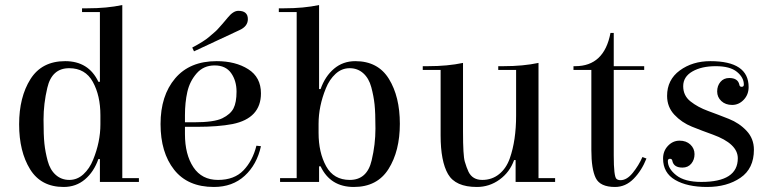

<svg xmlns="http://www.w3.org/2000/svg" viewBox="-20 -723 3068 763"><path d="M532 0H377V-91H371Q353 -40 317.5 -10Q282 20 233 20Q143 20 99.5 -50.5Q56 -121 56 -229Q56 -337 101 -408.5Q146 -480 239 -480Q332 -480 371 -398H377V-675H306V-690H327Q405 -690 466 -703V-15H532ZM379 -229V-265Q379 -343 349 -397.5Q319 -452 255 -452Q186 -452 168 -374Q153 -311 153 -248Q153 -185 156.5 -152Q160 -119 169.5 -83.5Q179 -48 201.5 -28Q224 -8 255.5 -8Q287 -8 311.5 -30.5Q336 -53 350 -88Q379 -159 379 -229Z M841 -480Q916 -480 966.5 -448Q1017 -416 1017 -352Q1017 -253 904 -230Q847 -219 762 -219H715V-190Q715 -109 748.5 -58.5Q782 -8 846.5 -8Q911 -8 947.5 -46Q984 -84 999 -144L1017 -142Q1001 -69 952.5 -24.5Q904 20 830 20Q726 20 672 -48.5Q618 -117 618 -230Q618 -343 676 -411.5Q734 -480 841 -480ZM715 -237H750Q831 -237 863.5 -253Q896 -269 908 -292.5Q920 -316 920 -359Q920 -402 898.5 -432.5Q877 -463 833 -463Q789 -463 761.5 -431.5Q734 -400 724.5 -358Q715 -316 715 -265ZM885 -653Q907 -680 927 -680Q965 -680 965 -647Q965 -618 931 -603L751 -519L744 -534Q791 -559 810.5 -576Q830 -593 835.5 -597.5Q841 -602 851 -613.5Q861 -625 863 -627Q865 -629 875 -641Z M1248 -369H1254Q1272 -420 1307.5 -450Q1343 -480 1392 -480Q1482 -480 1525.5 -409.5Q1569 -339 1569 -231Q1569 -123 1524 -51.5Q1479 20 1386 20Q1293 20 1254 -62H1248V0H1093V-15H1159V-675H1088V-690H1109Q1187 -690 1248 -703ZM1246 -231V-195Q1246 -117 1276 -62.5Q1306 -8 1370 -8Q1439 -8 1457 -86Q1472 -149 1472 -212Q1472 -275 1468.5 -308Q1465 -341 1455.5 -376.5Q1446 -412 1423.5 -432Q1401 -452 1369.5 -452Q1338 -452 1313.5 -429.5Q1289 -407 1275 -372Q1246 -301 1246 -231Z M2031 -445H1960V-460H1981Q2059 -460 2120 -473V-15H2186V0H2029V-87H2023Q2006 -39 1965.5 -9.5Q1925 20 1875 20Q1790 20 1760.5 -31Q1731 -82 1731 -185V-445H1660V-460H1681Q1759 -460 1820 -473V-199Q1820 -105 1827 -81Q1834 -57 1842 -40Q1858 -8 1896.5 -8Q1935 -8 1963.5 -31Q1992 -54 2006 -94Q2031 -165 2031 -264Z M2419 -445V-105Q2419 -21 2430 -12Q2436 -7 2446 -7Q2471 -7 2494.5 -36Q2518 -65 2533 -99L2549 -93Q2530 -45 2498 -12.5Q2466 20 2424 20Q2365 20 2347.5 -15.5Q2330 -51 2330 -127V-445H2259V-460H2266Q2381 -460 2406 -592H2419V-460H2540V-445Z M2803 -480Q2955 -480 2955 -377Q2955 -347 2935.5 -326.5Q2916 -306 2889.5 -306Q2863 -306 2846.5 -321.5Q2830 -337 2830 -359.5Q2830 -382 2843 -397.5Q2856 -413 2878 -413Q2912 -413 2918 -387Q2919 -378 2927.5 -378Q2936 -378 2936 -387Q2936 -415 2908.5 -437.5Q2881 -460 2824.5 -460Q2768 -460 2731.5 -439Q2695 -418 2695 -380.5Q2695 -343 2724 -320Q2753 -297 2794 -282Q2835 -267 2876.5 -250.5Q2918 -234 2947 -203Q2976 -172 2976 -128Q2976 -53 2922.5 -16.5Q2869 20 2790 20Q2711 20 2663 -8Q2615 -36 2615 -93Q2615 -123 2634.5 -143.5Q2654 -164 2680.5 -164Q2707 -164 2723.5 -148.5Q2740 -133 2740 -110.5Q2740 -88 2727 -72.5Q2714 -57 2692 -57Q2658 -57 2652 -83Q2651 -92 2642.5 -92Q2634 -92 2634 -83Q2634 -53 2667.5 -26.5Q2701 0 2767 0Q2912 0 2912 -94Q2912 -152 2813 -188Q2771 -203 2730 -219.5Q2689 -236 2660 -267Q2631 -298 2631 -342Q2631 -406 2681.5 -443Q2732 -480 2803 -480Z"/></svg>

Font: Elsie
Style: Regular
Weight: 400
Designer: Alejandro Inler
Foundry: Alejandro Inler
Version: 1.002